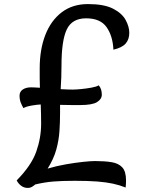

<svg xmlns="http://www.w3.org/2000/svg" viewBox="-20 -907 709 943"><path d="M117 16Q98 16 84 5.5Q70 -5 62 -21Q134 -94 158 -162Q182 -230 182 -299Q182 -322 181.5 -346Q181 -370 180 -394Q161 -393 135 -388.5Q109 -384 95 -376Q88 -388 82 -403Q76 -418 76 -437Q76 -457 92 -467.5Q108 -478 132 -478Q139 -478 150.5 -477.5Q162 -477 176 -476Q175 -499 175 -522.5Q175 -546 175 -571Q175 -664 202.5 -735Q230 -806 283 -846.5Q336 -887 412 -887Q491 -887 535 -864.5Q579 -842 597 -809Q615 -776 615 -746Q615 -714 597.5 -693.5Q580 -673 537 -663Q534 -730 503.5 -773.5Q473 -817 403 -817Q334 -817 308 -762.5Q282 -708 282 -584Q282 -555 281 -526.5Q280 -498 278 -469Q297 -468 312 -467.5Q327 -467 337 -467Q352 -467 378 -469.5Q404 -472 429 -476.5Q454 -481 465 -488Q474 -477 477 -465.5Q480 -454 480 -442Q480 -420 456.5 -405.5Q433 -391 374 -391Q362 -391 334 -391Q306 -391 275 -392V-352Q275 -308 272 -263Q269 -218 256.5 -172.5Q244 -127 214 -79Q258 -92 304 -100Q350 -108 388 -112Q426 -116 447 -116Q494 -116 528 -110.5Q562 -105 580.5 -85Q599 -65 599 -21Q599 -13 598.5 -4Q598 5 597 14Q567 2 534.5 -5Q502 -12 458 -15.5Q414 -19 347 -19Q285 -19 242 -15.5Q199 -12 153 -1Q145 6 136.5 11Q128 16 117 16Z"/></svg>

Font: Paprika
Style: Regular
Weight: 400
Designer: Eduardo Rodriguez Tunni
Foundry: Eduardo Rodriguez Tunni
Version: Version 1.010; ttfautohint (v1.8.3)